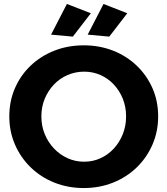

<svg xmlns="http://www.w3.org/2000/svg" viewBox="-20 -939 846 970"><path d="M403 -710Q483 -710 551.5 -683Q620 -656 671 -607Q722 -558 750.5 -493Q779 -428 779 -351Q779 -275 750.5 -209Q722 -143 671 -93.5Q620 -44 551.5 -16.5Q483 11 403 11Q323 11 254.5 -16.5Q186 -44 135 -93.5Q84 -143 55.5 -209Q27 -275 27 -351Q27 -428 55.5 -493.5Q84 -559 135 -607.5Q186 -656 254.5 -683Q323 -710 403 -710ZM405 -577Q361 -577 321.5 -560Q282 -543 252.5 -512Q223 -481 206 -440Q189 -399 189 -351Q189 -303 206 -261.5Q223 -220 253 -188.5Q283 -157 322 -139.5Q361 -122 405 -122Q449 -122 487.5 -139.5Q526 -157 555 -188.5Q584 -220 600.5 -261.5Q617 -303 617 -351Q617 -399 600.5 -440Q584 -481 555 -512Q526 -543 487.5 -560Q449 -577 405 -577ZM318 -919 439 -872 348 -754 238 -764ZM503 -919 623 -872 532 -754 423 -764Z"/></svg>

Font: Alexandria SemiBold
Style: Regular
Weight: 600
Designer: Mohamed Gaber
Foundry: Kief Type Foundry
Version: Version 5.100